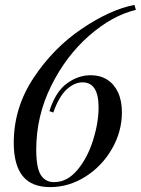

<svg xmlns="http://www.w3.org/2000/svg" viewBox="-20 -742 569 776"><path d="M126.5 -137.2Q126.5 -64 144.8 -34.9Q163.1 -5.9 198.7 -5.9Q251.5 -5.9 292.5 -54.7Q333.5 -103.5 356 -174.8Q378.4 -246.1 378.4 -308.1Q378.4 -409.2 313.5 -409.2Q280.8 -409.2 249.5 -380.6Q218.3 -352.1 195.3 -287.1L179.7 -293Q204.1 -370.6 249.8 -404.3Q295.4 -438 346.7 -438Q384.3 -438 412.6 -420.4Q440.9 -402.8 456.8 -369.1Q472.7 -335.4 472.7 -288.1Q472.7 -210.4 432.6 -140.6Q392.6 -70.8 325.7 -28.3Q258.8 14.2 182.6 14.2Q107.4 14.2 71.5 -30.8Q35.6 -75.7 35.6 -165Q35.6 -306.6 116 -427.7Q196.3 -548.8 311.3 -626.2Q426.3 -703.6 523.4 -722.2L529.3 -702.1Q433.1 -679.2 339.6 -597.2Q246.1 -515.1 186.3 -393.8Q126.5 -272.5 126.5 -137.2Z"/></svg>

Font: TypoPRO Playfair Display SC
Style: Italic
Weight: 400
Italic angle: -14°
Designer: Claus Eggers Sørensen
Foundry: Claus Eggers Sørensen
Version: Version 1.004;PS 001.004;hotconv 1.0.70;makeotf.lib2.5.58329